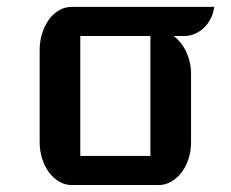

<svg xmlns="http://www.w3.org/2000/svg" viewBox="-20 -531 663 551"><path d="M93.8 -387.2Q93.8 -413.1 101.1 -435.8Q108.4 -458.5 120.8 -475.3Q133.3 -492.2 149.9 -501.7Q166.5 -511.2 185.5 -511.2H594.7Q592.8 -494.1 585.2 -478.8Q577.6 -463.4 566.2 -452.1Q554.7 -440.9 540 -434.3Q525.4 -427.7 509.3 -427.7H478.5Q487.8 -420.9 496.8 -410.2Q505.9 -399.4 512.9 -385.3Q520 -371.1 524.2 -354.2Q528.3 -337.4 528.3 -317.9V-123Q528.3 -97.7 521 -75.2Q513.7 -52.7 501 -36.1Q488.3 -19.5 471.4 -9.8Q454.6 0 435.5 0H185.5Q166.5 0 149.9 -9.8Q133.3 -19.5 120.8 -36.1Q108.4 -52.7 101.1 -75.2Q93.8 -97.7 93.8 -123ZM411.6 -83.5V-427.7H210.4V-83.5Z"/></svg>

Font: Atomic Age
Style: Regular
Weight: 400
Designer: James Grieshaber
Foundry: James Grieshaber
Version: Version 1.008; ttfautohint (v1.4.1) -l 6 -r 46 -G 0 -x 0 -H 